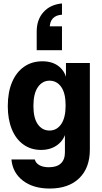

<svg xmlns="http://www.w3.org/2000/svg" viewBox="-20 -874 591 1109"><path d="M267 215Q172 215 112.5 169.5Q53 124 46 47H181Q186 68 207.5 80Q229 92 262 92Q308 92 331.5 70Q355 48 355 6V-124L363 -123Q354 -70 314.5 -39Q275 -8 217 -8Q159 -8 115.5 -39Q72 -70 48.5 -127Q25 -184 25 -261Q25 -341 49.5 -399Q74 -457 119 -488.5Q164 -520 225 -520Q285 -520 322.5 -488.5Q360 -457 368 -401L361 -400V-510H499V-10Q499 96 437.5 155.5Q376 215 267 215ZM266 -120Q308 -120 333.5 -157Q359 -194 359 -265Q359 -336 333.5 -372Q308 -408 266 -408Q225 -408 199 -371Q173 -334 173 -262Q173 -192 198.5 -156Q224 -120 266 -120ZM192 -584V-692Q192 -761 231.5 -804.5Q271 -848 338 -854V-789Q303 -787 285 -767.5Q267 -748 267 -711L216 -722H338V-584Z"/></svg>

Font: Instrument Sans SemiCondensed
Style: Bold
Weight: 700
Width: 4
Designer: Rodrigo Fuenzalida
Foundry: fragTYPE
Version: Version 1.000;gftools[0.9.28]